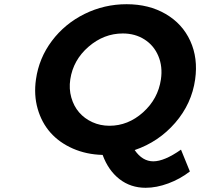

<svg xmlns="http://www.w3.org/2000/svg" viewBox="-20 -725 946 907"><path d="M149.9 -350.1Q164.1 -450.7 225.3 -532Q286.6 -613.3 379.6 -659.2Q472.7 -705.1 578.1 -705.1Q683.6 -705.1 762.7 -658.9Q841.8 -612.8 878.9 -531.5Q916 -450.2 901.9 -350.1Q885.7 -234.9 807.6 -144.8Q729.5 -54.7 616.2 -16.1Q652.8 37.1 704.1 37.1Q756.3 37.1 835 -18.1L877 85Q831.1 120.6 775.1 141.4Q719.2 162.1 668 162.1Q597.2 162.1 544.4 121.1Q491.7 80.1 464.8 6.8Q388.2 4.9 324.2 -23.2Q260.3 -51.3 218.5 -98.4Q176.8 -145.5 158 -210.9Q139.2 -276.4 149.9 -350.1ZM312 -350.1Q305.2 -305.2 316.9 -264.2Q328.6 -223.1 353.8 -194.1Q378.9 -165 416.3 -147.9Q453.6 -130.9 497.1 -130.9Q585 -130.9 655.8 -194.3Q726.6 -257.8 740.2 -350.1Q749 -410.6 728 -460.4Q707 -510.3 662.6 -538.6Q618.2 -566.9 560.1 -566.9Q470.7 -566.9 398.2 -504.2Q325.7 -441.4 312 -350.1Z"/></svg>

Font: Trueno SemiBold
Style: Italic
Weight: 600
Designer: Julieta Ulanovsky
Foundry: Julieta Ulanovsky
Version: Version 3.001b | FøM Fix